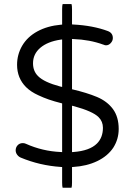

<svg xmlns="http://www.w3.org/2000/svg" viewBox="-20 -804 642 928"><path d="M477.5 -186.5Q477.5 -139.2 448.7 -110.4Q413.6 -75.2 335.4 -69.3L328.1 -68.8V-293L336.9 -291Q428.2 -266.1 456.5 -237.8Q477.5 -216.8 477.5 -186.5ZM139.6 -498Q139.6 -543 174.8 -573Q210 -603 272.5 -612.3L280.3 -613.3V-383.8L271.5 -385.7Q192.9 -406.7 164.1 -436Q139.6 -460 139.6 -498ZM325.7 103.5Q328.1 97.2 328.1 78.1V3.4L334.5 2.9Q399.4 -1 450.2 -25.4Q500 -49.3 527.3 -89.8Q553.7 -130.9 553.7 -180.7Q553.7 -238.8 525.9 -276.9Q497.6 -314.9 448.7 -335.4Q399.4 -356 328.1 -372.6V-615.7L335.4 -615.2Q413.6 -612.3 479 -588.4H479.5Q486.8 -585 492.2 -585Q504.4 -585 513.7 -594.2Q520.5 -601.1 522.9 -607.4Q525.4 -613.8 525.4 -620.1Q525.4 -644.5 501.5 -653.8Q429.2 -680.7 334.5 -685.5L328.1 -686V-758.8Q328.1 -777.8 325.7 -784.2H282.7Q280.3 -777.8 280.3 -758.8V-685.1L273.9 -684.6Q209 -678.7 160.6 -652.3Q112.3 -626 86.9 -582.5Q62.5 -540 62.5 -490.7Q62.5 -426.3 106 -382.8Q129.9 -359.4 166 -343.3Q189.9 -332 215.8 -323Q241.7 -314 280.3 -304.2V-68.8L272.9 -69.3Q185.1 -73.2 105.5 -108.9Q98.6 -112.3 90.6 -112.3Q82.5 -112.3 76.7 -109.9Q70.3 -107.4 65.4 -102.1Q55.7 -91.8 55.7 -77.1Q55.7 -62.5 67.9 -50.3Q73.2 -45.4 79.6 -42.5Q171.9 -3.9 273.9 2.9L280.3 3.4V78.1Q280.3 97.2 282.7 103.5Z"/></svg>

Font: YuPearl-Light
Style: Light
Weight: 300
Designer: Max Yao
Foundry: Max-Everyday
Version: Version 1.011; ttfautohint (v1.8.3)